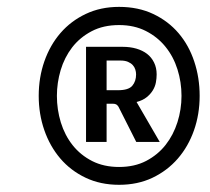

<svg xmlns="http://www.w3.org/2000/svg" viewBox="-20 -755 598 547"><path d="M90.3 -481.9Q90.3 -534.2 106.4 -580.3Q122.6 -626.5 152.3 -660.9Q182.1 -695.3 224.4 -715.3Q266.6 -735.4 319.3 -735.4Q374 -735.4 416.7 -715.1Q459.5 -694.8 488.8 -660.4Q518.1 -626 533.4 -579.8Q548.8 -533.7 548.8 -481.9Q548.8 -429.7 532.7 -383.8Q516.6 -337.9 486.6 -303.2Q456.5 -268.6 414.3 -248.5Q372.1 -228.5 319.3 -228.5Q266.1 -228.5 223.6 -248.8Q181.2 -269 151.6 -303.7Q122.1 -338.4 106.2 -384.3Q90.3 -430.2 90.3 -481.9ZM142.1 -481.9Q142.1 -442.9 153.3 -406.2Q164.6 -369.6 187 -341.3Q209.5 -313 242.7 -296.1Q275.9 -279.3 319.3 -279.3Q363.3 -279.3 396.5 -296.6Q429.7 -314 451.9 -342.3Q474.1 -370.6 485.6 -407Q497.1 -443.4 497.1 -481.9Q497.1 -521 485.6 -557.4Q474.1 -593.8 451.4 -621.8Q428.7 -649.9 395.5 -666.7Q362.3 -683.6 319.3 -683.6Q274.4 -683.6 241 -666Q207.5 -648.4 185.5 -619.9Q163.6 -591.3 152.8 -555.2Q142.1 -519 142.1 -481.9ZM283.7 -459.5V-350.6H225.1V-621.6H330.1Q350.6 -621.6 368.4 -616.5Q386.2 -611.3 398.9 -601.6Q411.6 -591.8 418.9 -576.9Q426.3 -562 426.3 -543Q426.3 -531.7 424.1 -520Q421.9 -508.3 415.5 -497.8Q409.2 -487.3 398.2 -478.3Q387.2 -469.2 369.1 -464.4L435.1 -350.6H368.2L317.4 -451.2Q314.9 -455.1 311.5 -457.3Q308.1 -459.5 301.3 -459.5ZM283.7 -498H316.4Q346.2 -498 356.9 -510.7Q367.7 -523.4 367.7 -543Q367.7 -549.8 365.5 -556.9Q363.3 -564 358.2 -569.6Q353 -575.2 344.5 -578.9Q335.9 -582.5 323.7 -582.5H283.7Z"/></svg>

Font: Ufes Sans
Style: Italic
Weight: 400
Designer: Ricardo Esteves & Filipe Motta
Foundry: ProDesignUfes - Ricardo Esteves, Filipe Motta
Version: Version 2.0